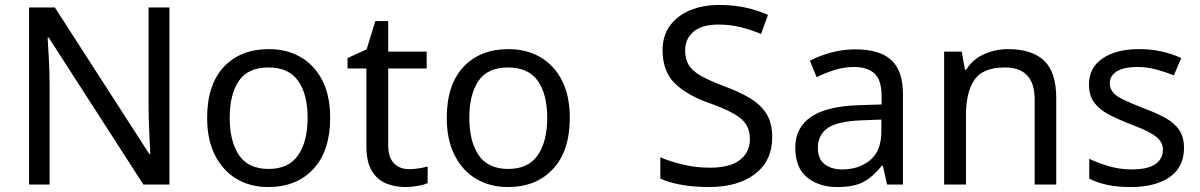

<svg xmlns="http://www.w3.org/2000/svg" viewBox="-20 -744 4838 774"><path d="M663 0H558L176 -593H172Q174 -558 177 -506Q180 -454 180 -399V0H97V-714H201L582 -123H586Q585 -139 583.5 -171Q582 -203 580.5 -241Q579 -279 579 -311V-714H663Z M1311 -269Q1311 -136 1243.5 -63Q1176 10 1061 10Q990 10 934.5 -22.5Q879 -55 847 -117.5Q815 -180 815 -269Q815 -402 882 -474Q949 -546 1064 -546Q1137 -546 1192.5 -513.5Q1248 -481 1279.5 -419.5Q1311 -358 1311 -269ZM906 -269Q906 -174 943.5 -118.5Q981 -63 1063 -63Q1144 -63 1182 -118.5Q1220 -174 1220 -269Q1220 -364 1182 -418Q1144 -472 1062 -472Q980 -472 943 -418Q906 -364 906 -269Z M1629 -62Q1649 -62 1670 -65.5Q1691 -69 1704 -73V-6Q1690 1 1664 5.5Q1638 10 1614 10Q1572 10 1536.5 -4.5Q1501 -19 1479 -55Q1457 -91 1457 -156V-468H1381V-510L1458 -545L1493 -659H1545V-536H1700V-468H1545V-158Q1545 -109 1568.5 -85.5Q1592 -62 1629 -62Z M2277 -269Q2277 -136 2209.5 -63Q2142 10 2027 10Q1956 10 1900.5 -22.5Q1845 -55 1813 -117.5Q1781 -180 1781 -269Q1781 -402 1848 -474Q1915 -546 2030 -546Q2103 -546 2158.5 -513.5Q2214 -481 2245.5 -419.5Q2277 -358 2277 -269ZM1872 -269Q1872 -174 1909.5 -118.5Q1947 -63 2029 -63Q2110 -63 2148 -118.5Q2186 -174 2186 -269Q2186 -364 2148 -418Q2110 -472 2028 -472Q1946 -472 1909 -418Q1872 -364 1872 -269Z M3093 -191Q3093 -96 3024 -43Q2955 10 2838 10Q2778 10 2727 1Q2676 -8 2642 -24V-110Q2678 -94 2731.5 -81Q2785 -68 2842 -68Q2922 -68 2962.5 -99Q3003 -130 3003 -183Q3003 -218 2988 -242Q2973 -266 2936.5 -286.5Q2900 -307 2835 -330Q2744 -363 2697.5 -411Q2651 -459 2651 -542Q2651 -599 2680 -639.5Q2709 -680 2760.5 -702Q2812 -724 2879 -724Q2938 -724 2987 -713Q3036 -702 3076 -684L3048 -607Q3011 -623 2967.5 -634Q2924 -645 2877 -645Q2810 -645 2776 -616.5Q2742 -588 2742 -541Q2742 -505 2757 -481Q2772 -457 2806 -438Q2840 -419 2898 -397Q2961 -374 3004.5 -347.5Q3048 -321 3070.5 -284Q3093 -247 3093 -191Z M3428 -545Q3526 -545 3573 -502Q3620 -459 3620 -365V0H3556L3539 -76H3535Q3500 -32 3461.5 -11Q3423 10 3355 10Q3282 10 3234 -28.5Q3186 -67 3186 -149Q3186 -229 3249 -272.5Q3312 -316 3443 -320L3534 -323V-355Q3534 -422 3505 -448Q3476 -474 3423 -474Q3381 -474 3343 -461.5Q3305 -449 3272 -433L3245 -499Q3280 -518 3328 -531.5Q3376 -545 3428 -545ZM3454 -259Q3354 -255 3315.5 -227Q3277 -199 3277 -148Q3277 -103 3304.5 -82Q3332 -61 3375 -61Q3443 -61 3488 -98.5Q3533 -136 3533 -214V-262Z M4044 -546Q4140 -546 4189 -499.5Q4238 -453 4238 -349V0H4151V-343Q4151 -472 4031 -472Q3942 -472 3908 -422Q3874 -372 3874 -278V0H3786V-536H3857L3870 -463H3875Q3901 -505 3947 -525.5Q3993 -546 4044 -546Z M4753 -148Q4753 -70 4695 -30Q4637 10 4539 10Q4483 10 4442.5 1Q4402 -8 4371 -24V-104Q4403 -88 4448.5 -74.5Q4494 -61 4541 -61Q4608 -61 4638 -82.5Q4668 -104 4668 -140Q4668 -160 4657 -176Q4646 -192 4617.5 -208Q4589 -224 4536 -244Q4484 -264 4447 -284Q4410 -304 4390 -332Q4370 -360 4370 -404Q4370 -472 4425.5 -509Q4481 -546 4571 -546Q4620 -546 4662.5 -536.5Q4705 -527 4742 -510L4712 -440Q4678 -454 4641 -464Q4604 -474 4565 -474Q4511 -474 4482.5 -456.5Q4454 -439 4454 -409Q4454 -387 4467 -371.5Q4480 -356 4510.5 -341.5Q4541 -327 4592 -307Q4643 -288 4679 -268Q4715 -248 4734 -219.5Q4753 -191 4753 -148Z"/></svg>

Font: Noto Sans
Style: Regular
Weight: 400
Designer: Monotype Design Team
Foundry: Monotype Imaging Inc.
Version: Version 2.007